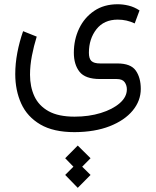

<svg xmlns="http://www.w3.org/2000/svg" viewBox="-20 -379 738 909"><path d="M348.1 310.1 408.7 370.1 369.1 410.2 408.7 449.2 348.1 510.3 288.6 449.2 327.6 410.2 288.6 370.1ZM333 246.6Q232.9 246.6 170.9 210.2Q108.9 173.8 80.6 111.6Q52.2 49.3 52.2 -28.3Q52.2 -77.6 62 -129.4Q71.8 -181.2 89.4 -231.4L153.8 -205.6Q140.1 -161.6 131.1 -115.2Q122.1 -68.8 122.1 -25.4Q122.1 31.7 142.8 76.7Q163.6 121.6 210 147.5Q256.3 173.3 333 173.3Q400.9 173.3 457 156Q513.2 138.7 546.9 109.4Q580.6 80.1 580.6 43.9Q580.6 24.9 570.1 10Q559.6 -4.9 532.2 -4.9H453.1Q383.8 -4.9 356.7 -39.1Q329.6 -73.2 329.6 -129.4Q329.6 -191.4 354.5 -243.7Q379.4 -295.9 425.8 -327.4Q472.2 -358.9 537.1 -358.9Q562.5 -358.9 588.9 -352.5Q615.2 -346.2 640.6 -329.6L617.7 -268.1Q580.1 -286.1 537.6 -286.1Q472.2 -286.1 436.5 -240.5Q400.9 -194.8 400.9 -129.4Q400.9 -101.6 412.8 -90.1Q424.8 -78.6 454.6 -78.6H535.6Q599.1 -78.6 622.8 -44.9Q646.5 -11.2 646.5 42Q646.5 98.1 608.2 144.5Q569.8 190.9 499.5 218.5Q429.2 246.1 333 246.6Z"/></svg>

Font: Vazirmatn FD NL Light
Style: Regular
Weight: 300
Designer: Saber Rastikerdar
Foundry: Saber Rastikerdar
Version: Version 33.003